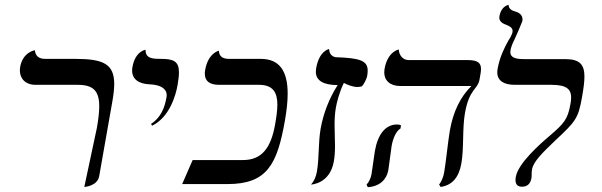

<svg xmlns="http://www.w3.org/2000/svg" viewBox="-20 -766 2505 799"><path d="M330.8 12C330.8 12 385.4 9 392.8 -33L447.6 -344C452.6 -372.3 455.3 -396.4 455.3 -416.7C455.3 -499.1 410.9 -521 293.8 -521H167.8C140.8 -521 127.1 -534 125.2 -557C125.2 -557 74.9 -550 63.8 -487C63 -482.2 62.6 -477.5 62.6 -473C62.6 -438.7 86.3 -413 127.8 -413H302.8C367.2 -413 393 -388.9 393 -323.5C393 -299.5 389.6 -270 383.2 -234Z M613.1 -243C685.3 -278 711.4 -369 718.8 -411C722.6 -432.7 724.7 -450.3 724.7 -464.5C724.7 -510 703.5 -521 650.2 -521C619.2 -521 584.2 -521 585.9 -559C585.9 -559 543 -554 531.2 -487C530.3 -481.9 529.8 -477.1 529.8 -472.6C529.8 -437.3 556 -416.8 603.5 -415C647.7 -413.2 673.7 -397.3 673.7 -369.7C673.7 -366.9 673.5 -364 672.9 -361C664.8 -315 648 -276 608.4 -250Z M1124.8 -248C1107.7 -151 1069.7 -100 991.7 -100H781.7L738.1 0H927.1C1093.1 0 1133.9 -84 1165.8 -265C1173.2 -307.2 1177.1 -344.3 1177.1 -376.1C1177.1 -472 1142.2 -521 1064.9 -521H932.9C905.9 -521 891.9 -532 890.9 -555C890.9 -555 846.3 -546 833.8 -475C832.8 -469.4 832.3 -464.2 832.3 -459.4C832.3 -428.7 852.2 -413 891.9 -413H1057.9C1116.7 -413 1134.2 -380.5 1134.2 -330.4C1134.2 -306.5 1130.2 -278.4 1124.8 -248Z M1298.6 -51C1294.7 -29 1286.7 -12 1274.3 2C1274.3 2 1352.6 0 1369.2 -94C1373 -115.6 1374.1 -137.4 1374.1 -159.5C1374.1 -187.8 1372.3 -216.6 1372.3 -245.8C1372.3 -269.9 1373.5 -294.3 1377.9 -319C1381.6 -340 1392.2 -383 1410.9 -421C1423.6 -414 1446.9 -404 1467.9 -404C1473.9 -404 1481 -405 1486.4 -407C1496.3 -418 1506.2 -440 1507.8 -449C1509.3 -457.5 1510.1 -465.1 1510.1 -471.9C1510.1 -513.7 1478.4 -524.6 1375.7 -528C1359.4 -532 1350.4 -543 1349.7 -562C1349.7 -562 1308.7 -556 1295.6 -482C1294.8 -477.1 1294.3 -472.4 1294.3 -468C1294.3 -431.1 1324.6 -412 1385.3 -412C1349.6 -357 1325.1 -292 1314.2 -230C1304 -172 1308.8 -109 1298.6 -51Z M1609.8 -159C1615.5 -191 1628.7 -221 1646.5 -231L1648.8 -244C1644.3 -247 1638.5 -248 1632.5 -248C1583.5 -248 1552.1 -206 1540.1 -138C1536.8 -119 1529.2 -59 1526 -41C1523.2 -25 1515 -7 1505.4 2L1510.5 13C1560 10 1589.1 -19 1596 -58C1599.4 -77 1606.5 -140 1609.8 -159ZM1915 -296C1932.6 -396 1968.2 -394 1975.3 -434L1979.5 -458C1980.9 -465.7 1981.7 -472.6 1981.7 -478.8C1981.7 -503.3 1969 -516 1926.8 -516H1680.8C1655.8 -516 1640.5 -537 1639.5 -560C1639.5 -560 1593.3 -553 1580.2 -479C1579.4 -474.2 1579 -469.5 1579 -465C1579 -431.3 1602.6 -408 1646.7 -408H1941.7C1895.8 -363 1865.8 -301 1852.1 -223C1844.7 -181 1835.8 -91 1828.4 -49C1824.9 -29 1817.9 -12 1807.4 2L1813.7 12C1860.9 5 1889.5 -27 1899.8 -85C1911.4 -151 1903.3 -230 1915 -296Z M2104.6 -558C2106.7 -570 2113.9 -588 2121.3 -602C2125.9 -611 2153.2 -675 2153.8 -678C2154.2 -680.6 2154.4 -683.1 2154.4 -685.5C2154.4 -706 2137.4 -714.5 2122 -719C2114.3 -721 2095.6 -728 2096.7 -746C2096.6 -745 2066.2 -743 2058.3 -698C2057.9 -696.1 2057.8 -694.4 2057.8 -692.7C2057.8 -674.5 2075.8 -666.7 2086.1 -663C2097.3 -658.4 2113.2 -652.1 2113.2 -637.1C2113.2 -625.1 2103 -608.2 2095.5 -597C2077.8 -565 2059.1 -527 2050.7 -479C2049.8 -474.1 2049.4 -469.5 2049.4 -465.1C2049.4 -429.7 2077.5 -413 2122 -413H2275C2339.8 -413 2356.8 -393 2356.8 -360.5C2356.8 -351.8 2355.6 -342.3 2353.7 -332C2342.5 -268 2325.5 -251 2267.6 -201C2227.6 -167 2136.5 -87 2126.5 -30C2125.6 -25.2 2125.2 -20.8 2125.2 -16.8C2125.2 1.6 2134.2 11 2152.3 11C2174.3 11 2187.4 -1 2191.6 -25C2193.5 -36 2191.3 -46 2194 -61C2200 -95 2239.5 -132 2291.3 -182C2376.2 -261 2386.5 -274 2401.9 -361C2408 -395.6 2412.1 -424.3 2412.1 -447.3C2412.1 -496.7 2392.9 -520 2332.9 -520H2162.9C2129.3 -520 2103.8 -524.1 2103.8 -549.6C2103.8 -552.2 2104.1 -555 2104.6 -558Z"/></svg>

Font: Linux Biolinum O 
Style: Bold Italic
Weight: 700
Designer: Philipp H. Poll
Foundry: Philipp H. Poll
Version: Version 1.3.2